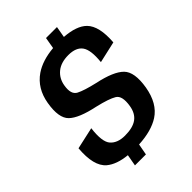

<svg xmlns="http://www.w3.org/2000/svg" viewBox="-207 -775 873 873"><g transform="rotate(-45 229.5 -338.0)"><path d="M132 10 142 -45.5Q76.5 -52 41.5 -81.5Q-3.5 -120 5.5 -226.5L111 -250Q101 -170.5 124.8 -144Q148.5 -117.5 195.5 -117.5Q246.5 -117.5 273.2 -137Q300 -156.5 306.5 -197.5Q316 -255.5 289.5 -271.5Q263 -287.5 197 -303Q104 -322.5 71 -354.8Q38 -387 52.5 -471.5Q66 -551 125.5 -592Q172.5 -624 246 -630.5L255.5 -685.5H326L316.5 -631.5Q393 -626 426.5 -592.5Q465.5 -553 458 -455L354.5 -431.5Q362 -502.5 342 -530.8Q322 -559 272.5 -559Q224.5 -559 196.2 -535.5Q168 -512 162 -473.5Q153.5 -423 181.5 -408.5Q209.5 -394 272.5 -379.5Q364.5 -360 398.2 -326Q432 -292 417.5 -205Q402.5 -117.5 345.5 -80.5Q296 -48.5 212.5 -44L202.5 10Z"/></g></svg>

Font: Anybody Medium
Style: Italic
Weight: 500
Italic angle: -10°
Designer: Tyler Finck
Foundry: Etcetera Type Company
Version: Version 1.010; ttfautohint (v1.8.3) -l 8 -r 50 -G 200 -x 14 